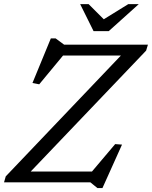

<svg xmlns="http://www.w3.org/2000/svg" viewBox="-34 -904 754 952"><path d="M699.5 -682.5 690.5 -653 102.5 -37 97.5 -53.5H422L537 -189.5L571 -187L474 28.5H449L414 0H-14L-5.5 -29.5L581 -645L586 -628.5H278.5L160.5 -486L127 -492.5L218 -713.5H242L284 -682.5ZM654 -883.5 505 -749.5H430L363.5 -883.5H405.5L486.5 -802.5H471L602 -883.5Z"/></svg>

Font: Newsreader 14pt
Style: Italic
Weight: 400
Italic angle: -17°
Designer: Hugues Gentile
Foundry: Production Type
Version: Version 1.003